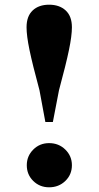

<svg xmlns="http://www.w3.org/2000/svg" viewBox="-20 -781 420 817"><path d="M189 16Q149 16 121.5 -11Q94 -38 94 -78Q94 -117 121.5 -144.5Q149 -172 189 -172Q230 -172 258 -144.5Q286 -117 286 -78Q286 -38 258 -11Q230 16 189 16ZM189 -761Q233 -761 259.5 -736.5Q286 -712 286 -665Q286 -629 273.5 -568.5Q261 -508 231 -397L205 -262H173L148 -397Q118 -508 105.5 -568.5Q93 -629 93 -665Q93 -712 119 -736.5Q145 -761 189 -761Z"/></svg>

Font: Noto Serif KR ExtraLight Black
Style: Regular
Weight: 900
Version: Version 2.003-H1;hotconv 1.1.1;makeotfexe 2.6.0